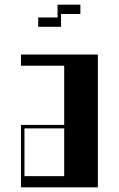

<svg xmlns="http://www.w3.org/2000/svg" viewBox="-20 -804 510 824"><path d="M70 -268H255.5V-522H70V-570H400V0H70ZM255.5 -48V-253H85V-48ZM144 -729H227V-784H325V-744H242V-689H144Z"/></svg>

Font: Facade Sud
Style: Regular
Weight: 100
Designer: Éléonore Fines
Foundry: Velvetyne Type Foundry
Version: Version 1.001;Glyphs 3.2 (3202)